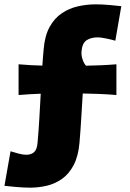

<svg xmlns="http://www.w3.org/2000/svg" viewBox="-26 -724 597 884"><path d="M113.5 140Q83 140 47 136.8Q11 133.5 -5.5 131.5L22.5 -27.5Q40 -22 59.8 -16.8Q79.5 -11.5 95 -11.5Q117.5 -11.5 131 -23.5Q144.5 -35.5 147 -67.5Q152 -123.5 155.2 -179.8Q158.5 -236 161.5 -292.5Q137 -291.5 111.5 -290.2Q86 -289 59.5 -286.5V-428Q88 -425.5 115.5 -424Q143 -422.5 169 -422Q170.5 -441 171.8 -459.5Q173 -478 175 -497Q180 -559.5 202.5 -600Q225 -640.5 259 -663.2Q293 -686 333.5 -695Q374 -704 415 -704Q445 -704 480.5 -700.8Q516 -697.5 532.5 -695.5L505 -536.5Q487 -542 461.8 -547Q436.5 -552 424 -552Q393.5 -552 373.2 -539Q353 -526 349.5 -489.5Q347.5 -470 354 -450.8Q360.5 -431.5 370 -421.5Q402.5 -422 438 -423.5Q473.5 -425 510 -428V-286.5Q469 -290 430 -291.5Q391 -293 355 -293.5Q351.5 -237 348.2 -181.2Q345 -125.5 340 -67Q334.5 -4.5 313.2 36Q292 76.5 260 99.2Q228 122 190 131Q152 140 113.5 140Z"/></svg>

Font: Commissioner Flair ExtraBold
Style: Regular
Weight: 800
Designer: Kostas Bartsokas
Foundry: Kostas Bartsokas
Version: Version 1.000; ttfautohint (v1.8.3)